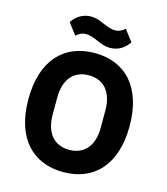

<svg xmlns="http://www.w3.org/2000/svg" viewBox="-132 -1012 978 1125"><g transform="rotate(15 357.0 -449.5)"><path d="M433 -762C486 -762 523 -790 547 -826L495 -894C474 -877 459 -869 436 -869C410 -869 387 -879 358 -891C333 -902 311 -911 281 -911C228 -911 191 -883 167 -847L219 -779C240 -796 255 -804 278 -804C304 -804 327 -794 356 -782C381 -771 403 -762 433 -762ZM357 12C542 12 664 -112 664 -349C664 -586 542 -710 357 -710C172 -710 50 -586 50 -349C50 -112 172 12 357 12ZM357 -123C266 -123 211 -186 211 -297V-401C211 -512 266 -575 357 -575C448 -575 503 -512 503 -401V-297C503 -186 448 -123 357 -123Z"/></g></svg>

Font: Braiins Sans
Style: Bold
Weight: 700
Designer: Mike Abbink, Paul van der Laan, Pieter van Rosmalen, Jiri Chlebus, Lubos Buracinsky
Foundry: Bold Monday, Sudetype
Version: Version 1.000;hotconv 1.0.109;makeotfexe 2.5.65596